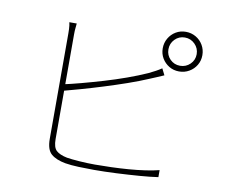

<svg xmlns="http://www.w3.org/2000/svg" viewBox="-84 -894 1168 997"><g transform="rotate(10 500.0 -395.5)"><path d="M744 -685Q744 -654 765.5 -632.5Q787 -611 818 -611Q849 -611 871 -632.5Q893 -654 893 -685Q893 -716 871 -738Q849 -760 818 -760Q787 -760 765.5 -738Q744 -716 744 -685ZM714 -685Q714 -714 728 -738Q742 -762 765.5 -776Q789 -790 818 -790Q847 -790 871 -776Q895 -762 909 -738Q923 -714 923 -685Q923 -656 909 -632.5Q895 -609 871 -595Q847 -581 818 -581Q789 -581 765.5 -595Q742 -609 728 -632.5Q714 -656 714 -685ZM252 -734Q251 -721 249.5 -708.5Q248 -696 248 -676Q248 -665 248 -625Q248 -585 248 -528.5Q248 -472 248 -409Q248 -346 248 -287.5Q248 -229 248 -185.5Q248 -142 248 -124Q248 -80 266 -63.5Q284 -47 323 -39Q348 -35 390 -32Q432 -29 472 -29Q512 -29 557.5 -30.5Q603 -32 648.5 -35.5Q694 -39 735.5 -45Q777 -51 808 -59V-22Q769 -16 710.5 -11.5Q652 -7 589 -4Q526 -1 472 -1Q432 -1 391 -2.5Q350 -4 320 -9Q270 -18 244 -40.5Q218 -63 218 -120Q218 -140 218 -184.5Q218 -229 218 -288.5Q218 -348 218 -410.5Q218 -473 218 -529.5Q218 -586 218 -625.5Q218 -665 218 -676Q218 -689 217.5 -698.5Q217 -708 216 -717Q215 -726 213 -734ZM233 -410Q275 -419 329.5 -433.5Q384 -448 443 -465.5Q502 -483 559 -503.5Q616 -524 663 -545Q682 -554 699.5 -563.5Q717 -573 730 -582L747 -548Q733 -542 713.5 -533.5Q694 -525 674 -517Q625 -496 566 -475.5Q507 -455 446 -436Q385 -417 330 -401.5Q275 -386 233 -375Z"/></g></svg>

Font: Noto Sans HK Thin
Style: Regular
Weight: 100
Designer: Ryoko NISHIZUKA 西塚涼子 (kana, bopomofo & ideographs); Paul D. Hunt (Latin, Greek & Cyrillic); Sandoll Communications 산돌커뮤니
Foundry: Adobe
Version: Version 2.004-H2;hotconv 1.0.118;makeotfexe 2.5.65603